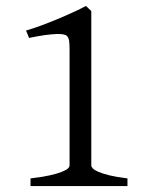

<svg xmlns="http://www.w3.org/2000/svg" viewBox="-20 -628 509 648"><path d="M83 0V-25.9Q121.1 -30.3 146.5 -35.9Q171.9 -41.5 187 -47.4Q202.1 -53.2 208.5 -58.8Q214.8 -64.5 214.8 -69.8V-459Q214.8 -478.5 213.4 -489.3Q211.9 -500 206.1 -506.8Q203.1 -509.8 194.8 -511.7Q186.5 -513.7 171.4 -513.2Q156.2 -512.7 133.3 -509.8Q110.4 -506.8 78.1 -500L67.9 -524.9Q88.4 -530.8 116.5 -541Q144.5 -551.3 173.3 -563.2Q202.1 -575.2 228 -587.2Q253.9 -599.1 270 -607.9L288.1 -590.8V-69.8Q288.1 -64.9 293.5 -59.3Q298.8 -53.7 312.5 -47.9Q326.2 -42 349.9 -36.1Q373.5 -30.3 410.2 -25.9V0Z"/></svg>

Font: 4542c183b97760f0 - subset of Gentium Basic
Style: Regular
Weight: 400
Designer: J. Victor Gaultney and Annie Olsen
Foundry: SIL International
Version: Version 1.100